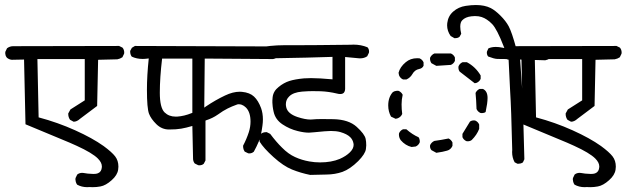

<svg xmlns="http://www.w3.org/2000/svg" viewBox="-20 -737 2540 772"><path d="M353 15.6Q368.7 15.6 383.8 12.7Q405.3 8.8 428.7 -12.2Q452.1 -32.7 455.1 -55.2Q456.1 -61.5 456.1 -66.9Q456.1 -91.3 442.9 -108.4Q429.7 -125.5 396.5 -149.9Q352.1 -181.6 282.2 -213.1Q212.4 -244.6 135.3 -265.1L130.4 -499.5H320.8V-333.5L263.2 -296.9L254.4 -280.8Q254.4 -279.8 254.4 -278.8Q254.4 -265.6 261.7 -255.4L275.9 -247.6Q275.9 -247.6 276.4 -247.6Q289.1 -247.6 301.8 -259.3Q302.2 -259.3 370.6 -311L374.5 -496.6L451.7 -498.5Q462.9 -500.5 472.2 -506.8L479 -521Q479.5 -522.9 479.5 -525.4Q479.5 -537.1 472.7 -545.4L459 -552.2L33.2 -551.3Q19.5 -551.3 8.3 -543L1.5 -528.8Q1 -526.9 1 -523.2Q1 -519.5 2.4 -514.6Q3.9 -509.8 7.8 -504.9Q16.6 -497.6 27.3 -496.6L76.7 -497.6L82.5 -237.3Q167 -201.7 217.3 -181.2Q267.6 -160.6 288.1 -150.9Q351.1 -122.1 373.5 -99.6Q389.6 -83.5 389.6 -67.9Q389.6 -66.9 389.6 -65.4Q388.2 -45.9 374 -40.5Q369.6 -38.6 364.5 -38.1Q359.4 -37.6 355.7 -37.6Q352.1 -37.6 346.7 -38.1Q334.5 -38.1 315.9 -41.5Q313 -42 310.5 -42Q298.8 -42 290.5 -35.2L283.7 -21Q283.2 -19 283.2 -15.4Q283.2 -11.7 284.7 -6.1Q286.1 -0.5 290 5.4Q308.1 15.6 331.1 15.6Q335 15.6 338.9 15.1Q346.2 15.6 353 15.6Z M781.2 -72.3Q792.5 -72.3 799.3 -78.6L806.2 -91.8V-252L809.1 -253.4Q835 -261.7 856 -276.4Q877.4 -292 895.3 -300.8Q913.1 -309.6 929.7 -315.4Q935.1 -317.9 939 -317.9Q942.9 -317.9 945.6 -317.4Q948.2 -316.9 951.7 -315.9Q960.9 -312.5 968.8 -304.7Q987.3 -286.1 987.3 -248Q987.3 -227.1 980.5 -205.6Q971.2 -177.2 957.5 -151.4Q957.5 -150.4 957.5 -148.2Q957.5 -146 958 -142.1Q959 -134.8 963.9 -127.4L978 -120.6Q980 -120.1 981.9 -120.1Q992.7 -120.1 1000.5 -127Q1011.7 -147 1020.8 -168.7Q1029.8 -190.4 1035.2 -231.4Q1037.1 -244.6 1037.1 -256.8Q1037.1 -281.7 1029.8 -302.2Q1018.6 -332.5 1001.5 -348.6Q984.4 -364.7 953.1 -367.7Q948.7 -368.2 944.3 -368.2Q916.5 -368.2 884.8 -353Q846.7 -335 808.1 -309.1L801.3 -304.2L803.2 -501.5L1077.6 -499.5Q1088.9 -501.5 1097.2 -507.8L1104 -521Q1104.5 -522.9 1104.5 -525.1Q1104.5 -527.3 1104 -530.3Q1103 -537.6 1097.7 -543.5L1085 -550.3L522.5 -552.2L510.3 -544.9L503.4 -532.2Q503.4 -530.8 503.4 -529.8Q503.4 -517.6 509.8 -509.3Q529.3 -500 553.7 -500Q563 -500 578.1 -502Q570.8 -432.6 570.8 -376Q570.8 -302.2 579.1 -279.8Q586.9 -259.3 608.6 -237.8Q630.4 -216.3 659.7 -216.3Q689 -216.3 708.7 -219.7Q728.5 -223.1 753.4 -230.5L756.3 -96.7Q757.3 -86.4 763.2 -79.6L776.9 -72.8Q778.8 -72.3 781.2 -72.3ZM686 -268.1Q659.2 -268.1 641.6 -285.2Q622.6 -304.2 622.6 -364.3Q622.6 -424.3 631.8 -501.5H753.4V-283.2L750.5 -282.2Q720.7 -270 691.9 -268.1Q688.5 -268.1 686 -268.1Z M1168 -555.2H1121.6Q1068.8 -555.2 1008.8 -543.9L1002.4 -532.2Q1002.4 -530.8 1002.4 -529.8Q1002.4 -516.6 1008.8 -508.3Q1017.6 -502.4 1027.8 -500.5Q1090.8 -503.4 1141.6 -503.9Q1192.4 -504.4 1316.9 -508.3V-418Q1262.7 -422.9 1230.5 -422.9Q1213.9 -422.9 1202.1 -421.9Q1166 -418.5 1143.6 -411.4Q1121.1 -404.3 1100.1 -387.2Q1079.1 -370.6 1076.2 -346.2Q1075.2 -337.9 1075.2 -333.3Q1075.2 -328.6 1075.2 -324Q1075.2 -319.3 1076.4 -309.1Q1077.6 -298.8 1080.1 -288.1Q1086.9 -256.3 1115.7 -237.1Q1144.5 -217.8 1177.2 -210Q1202.6 -203.6 1222.2 -203.6Q1228 -203.6 1242.2 -205.1Q1293.5 -210.4 1310.5 -210.4Q1332 -210.4 1348.1 -206.1Q1375.5 -198.2 1388.2 -185.5Q1398.9 -174.8 1401.4 -159.7Q1401.9 -157.2 1401.9 -154.8Q1401.9 -139.2 1386.7 -124.3Q1371.6 -109.4 1346.2 -98.1Q1312.5 -84 1267.1 -84Q1245.1 -84 1223.6 -87.9Q1192.9 -93.3 1166.5 -105.5Q1139.2 -117.7 1113.8 -143.6Q1091.3 -165.5 1066.4 -198.7L1052.7 -205.6Q1051.3 -205.6 1050.3 -205.6Q1037.6 -205.6 1029.8 -199.2L1022.9 -184.6L1023.9 -167.5Q1039.6 -141.6 1079.6 -105.5Q1119.6 -69.3 1154.1 -55.4Q1188.5 -41.5 1227.1 -33.7Q1258.8 -34.7 1293 -35.2Q1327.1 -35.6 1356.9 -45.9Q1387.7 -57.1 1420.4 -89.4Q1448.2 -117.7 1451.2 -137.2Q1452.6 -147 1452.6 -152.3Q1452.6 -167.5 1450.2 -178.7Q1446.3 -197.8 1414.1 -227.1Q1381.8 -256.3 1321.3 -257.8Q1297.9 -258.3 1274.2 -258.3Q1250.5 -258.3 1236.8 -256.8Q1232.9 -256.3 1228.5 -256.3Q1207 -256.3 1175.8 -266.6Q1136.7 -279.8 1130.9 -305.7Q1129.4 -312 1129.4 -317.9Q1129.4 -336.4 1142.6 -349.1Q1158.7 -365.7 1194.8 -368.7Q1218.8 -370.6 1236.6 -370.6Q1254.4 -370.6 1269.5 -370.1Q1302.2 -368.7 1335 -360.8Q1342.3 -358.9 1347.7 -358.9Q1360.4 -358.9 1364.7 -367.2Q1367.2 -371.6 1367.7 -378.9V-507.8L1425.3 -502.4Q1426.8 -502.4 1428.2 -502.4Q1444.3 -502.4 1456.5 -510.7L1463.4 -524.9Q1463.9 -526.9 1463.9 -529.3Q1463.9 -540.5 1457.5 -546.9Q1431.6 -557.6 1400.9 -557.6Q1396 -557.6 1390.6 -557.1Q1238.3 -555.2 1168 -555.2Z M2060.5 -78.6Q2062 -78.6 2065.2 -78.6Q2068.4 -78.6 2073.2 -79.8Q2078.1 -81.1 2082.5 -84L2088.4 -96.7Q2083.5 -293 2082 -332Q2080.6 -371.1 2071.3 -497.6L2172.4 -494.6Q2182.6 -496.6 2190.9 -502L2196.8 -514.2Q2197.3 -516.1 2197.3 -518.1Q2197.3 -528.3 2191.4 -535.6L2179.7 -541.5L2055.2 -544.4Q2038.1 -607.4 2025.4 -631.3Q2013.7 -652.8 1992.4 -674.1Q1971.2 -695.3 1953.1 -704.6Q1928.7 -716.8 1893.6 -716.8Q1874.5 -716.8 1852.5 -713.4Q1823.2 -709 1802.2 -690.4Q1781.7 -672.4 1778.3 -644Q1777.8 -639.6 1777.8 -635.3Q1777.8 -612.3 1792 -592.3L1807.1 -583.5Q1808.1 -583.5 1809.6 -583.5Q1811 -583.5 1813.5 -583.7Q1815.9 -584 1818.8 -584.5Q1823.7 -585.9 1827.6 -588.9L1834.5 -601.1Q1830.6 -617.7 1830.6 -629.9Q1830.6 -647.9 1838.9 -655.8Q1851.1 -668.5 1875 -671.4Q1882.3 -672.4 1889.6 -672.4Q1905.3 -672.4 1916.7 -668.5Q1928.2 -664.6 1937.5 -658.2Q1948.2 -651.4 1959 -640.1Q1978.5 -619.6 2004.9 -551.3L2007.8 -543.9L2000 -545.4Q1985.8 -548.3 1973.6 -548.3Q1957 -548.3 1943.8 -542.5L1938 -529.8Q1937.5 -527.8 1937.5 -525.9Q1937.5 -516.1 1942.9 -509.8Q1966.8 -500.5 1979.5 -500Q1992.2 -499.5 2020.5 -499.5H2024.9Q2028.8 -409.7 2031.2 -370.1Q2035.6 -304.7 2039.6 -133.8V-133.3Q2039.1 -129.9 2039.1 -126Q2039.1 -103 2049.3 -84.5ZM1799.3 -164.1Q1794.4 -174.8 1783.7 -180.2Q1755.4 -174.3 1726.6 -170.4Q1715.3 -165.5 1709.5 -153.8Q1709 -151.9 1709 -148.9Q1709 -140.1 1714.8 -133.3L1734.4 -122.6Q1762.2 -126.5 1777.8 -131.3Q1792.5 -135.3 1799.3 -150.4ZM1667.5 -164.1Q1668 -167 1668 -168.9Q1668 -170.9 1667.5 -173.3Q1667 -179.7 1663.1 -185.1Q1638.2 -195.8 1613.8 -217.3H1600.6Q1589.4 -212.4 1584.5 -201.2Q1584 -198.7 1584 -196.3Q1584 -183.6 1591.3 -173.3Q1609.9 -151.9 1634.8 -146L1651.4 -147.9Q1662.6 -152.8 1667.5 -164.1ZM1860.4 -168.9Q1870.6 -168.9 1877 -174.3Q1897.5 -194.8 1906.7 -218.8V-236.3Q1901.9 -247.6 1890.6 -252.4Q1887.7 -252.9 1885.7 -252.9Q1876 -252.9 1869.6 -248L1839.4 -198.7V-185.5Q1844.2 -174.3 1855.5 -169.4Q1858.4 -168.9 1860.4 -168.9ZM1597.2 -278.8Q1594.7 -297.9 1594.7 -317.4Q1594.7 -336.9 1599.1 -356Q1593.8 -366.7 1583 -371.6Q1580.1 -372.1 1578.1 -372.1Q1576.2 -372.1 1573.2 -371.6Q1566.4 -371.1 1559.6 -366.7Q1541 -346.2 1541 -313Q1541 -288.6 1552.2 -268.1L1570.8 -259.3L1578.6 -261.2Q1591.8 -266.1 1597.2 -278.8ZM1908.2 -379.4Q1897.5 -374.5 1892.1 -363.3Q1895 -334 1896 -298.8Q1900.9 -287.6 1912.1 -282.7Q1915 -282.2 1918 -282.2Q1926.3 -282.2 1932.6 -286.6Q1940.4 -322.8 1940.4 -343.3Q1940.4 -370.6 1921.9 -379.4ZM1912.6 -433.6Q1892.1 -468.3 1857.4 -486.8H1839.8Q1828.6 -481.9 1823.7 -470.7Q1823.2 -467.8 1823.2 -465.8Q1823.2 -456.1 1828.1 -449.2L1888.7 -402.3L1896 -403.8Q1907.7 -408.7 1912.6 -419.9ZM1657.2 -502.9Q1630.4 -502.9 1611.3 -486.8Q1588.4 -467.8 1582.5 -444.3L1584.5 -434.1Q1589.4 -422.4 1600.6 -417.5H1614.3Q1629.9 -424.8 1637.7 -438.5Q1647.5 -456.1 1665 -459.5Q1678.2 -461.9 1683.1 -472.7V-486.3Q1678.2 -497.6 1667 -502.4Q1661.6 -502.9 1657.2 -502.9ZM1809.1 -505.9Q1804.2 -517.1 1793 -522H1726.6Q1715.3 -517.1 1709.5 -505.4Q1709 -503.4 1709 -501.5Q1709 -491.2 1714.8 -482.9L1734.4 -472.2L1793 -476.1Q1804.2 -481 1809.1 -492.2Z M2353 15.6Q2368.7 15.6 2383.8 12.7Q2405.3 8.8 2428.7 -12.2Q2452.1 -32.7 2455.1 -55.2Q2456.1 -61.5 2456.1 -66.9Q2456.1 -91.3 2442.9 -108.4Q2429.7 -125.5 2396.5 -149.9Q2352.1 -181.6 2282.2 -213.1Q2212.4 -244.6 2135.3 -265.1L2130.4 -499.5H2320.8V-333.5L2263.2 -296.9L2254.4 -280.8Q2254.4 -279.8 2254.4 -278.8Q2254.4 -265.6 2261.7 -255.4L2275.9 -247.6Q2275.9 -247.6 2276.4 -247.6Q2289.1 -247.6 2301.8 -259.3Q2302.2 -259.3 2370.6 -311L2374.5 -496.6L2451.7 -498.5Q2462.9 -500.5 2472.2 -506.8L2479 -521Q2479.5 -522.9 2479.5 -525.4Q2479.5 -537.1 2472.7 -545.4L2459 -552.2L2033.2 -551.3Q2019.5 -551.3 2008.3 -543L2001.5 -528.8Q2001 -526.9 2001 -523.2Q2001 -519.5 2002.4 -514.6Q2003.9 -509.8 2007.8 -504.9Q2016.6 -497.6 2027.3 -496.6L2076.7 -497.6L2082.5 -237.3Q2167 -201.7 2217.3 -181.2Q2267.6 -160.6 2288.1 -150.9Q2351.1 -122.1 2373.5 -99.6Q2389.6 -83.5 2389.6 -67.9Q2389.6 -66.9 2389.6 -65.4Q2388.2 -45.9 2374 -40.5Q2369.6 -38.6 2364.5 -38.1Q2359.4 -37.6 2355.7 -37.6Q2352.1 -37.6 2346.7 -38.1Q2334.5 -38.1 2315.9 -41.5Q2313 -42 2310.5 -42Q2298.8 -42 2290.5 -35.2L2283.7 -21Q2283.2 -19 2283.2 -15.4Q2283.2 -11.7 2284.7 -6.1Q2286.1 -0.5 2290 5.4Q2308.1 15.6 2331.1 15.6Q2335 15.6 2338.9 15.1Q2346.2 15.6 2353 15.6Z"/></svg>

Font: Bakudai
Style: Light
Weight: 300
Version: Version 1.48